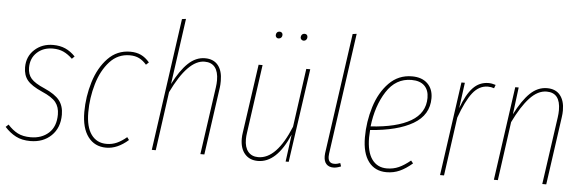

<svg xmlns="http://www.w3.org/2000/svg" viewBox="-48 -893 3226 1059"><g transform="rotate(5 1565.0 -363.0)"><path d="M349 -476 335 -462Q310 -486 284.5 -497.5Q259 -509 226 -509Q173 -509 138.5 -477Q104 -445 104 -393Q104 -356 124.5 -332.5Q145 -309 199 -286Q258 -260 282.5 -229Q307 -198 307 -150Q307 -77 262 -33.5Q217 10 146 10Q99 10 65.5 -7.5Q32 -25 4 -56L19 -70Q45 -41 74 -26Q103 -11 146 -11Q207 -11 246 -46.5Q285 -82 285 -149Q285 -190 264 -216.5Q243 -243 187 -267Q128 -293 105 -321Q82 -349 82 -393Q82 -453 123.5 -491Q165 -529 226 -529Q264 -529 293.5 -516Q323 -503 349 -476Z M760 -479 745 -465Q726 -487 704 -498Q682 -509 652 -509Q586 -509 541 -459.5Q496 -410 473.5 -333Q451 -256 451 -176Q451 -95 481.5 -53Q512 -11 566 -11Q597 -11 623.5 -23Q650 -35 677 -58L688 -43Q628 10 566 10Q502 10 465.5 -38.5Q429 -87 429 -176Q429 -261 454 -342.5Q479 -424 529.5 -476.5Q580 -529 653 -529Q687 -529 712.5 -517Q738 -505 760 -479Z M1164 -412Q1164 -389 1162 -376L1109 0H1087L1140 -374Q1143 -395 1143 -413Q1143 -461 1123.5 -485.5Q1104 -510 1066 -510Q974 -510 885 -325L840 0H818L921 -733L943 -736L892 -371Q931 -448 973.5 -488.5Q1016 -529 1067 -529Q1114 -529 1139 -498.5Q1164 -468 1164 -412Z M1307 -105Q1307 -122 1310 -140L1364 -519H1386L1333 -140Q1330 -121 1330 -104Q1330 -59 1350 -35Q1370 -11 1406 -11Q1508 -11 1583 -195L1628 -519H1650L1576 0H1559L1579 -151Q1510 10 1406 10Q1360 10 1333.5 -20.5Q1307 -51 1307 -105ZM1444 -690Q1444 -699 1449.5 -705Q1455 -711 1464 -711Q1471 -711 1476 -706.5Q1481 -702 1481 -694Q1481 -685 1475 -679Q1469 -673 1460 -673Q1453 -673 1448.5 -678Q1444 -683 1444 -690ZM1582 -690Q1582 -699 1587.5 -705Q1593 -711 1603 -711Q1610 -711 1614.5 -706.5Q1619 -702 1619 -694Q1619 -685 1613.5 -679Q1608 -673 1599 -673Q1592 -673 1587 -678Q1582 -683 1582 -690Z M1794 -64Q1793 -59 1793 -49Q1793 -11 1827 -11Q1843 -11 1860 -18L1866 0Q1842 10 1824 10Q1799 10 1785 -5Q1771 -20 1771 -49Q1771 -59 1772 -65L1866 -733L1888 -736Z M2008 -214Q2006 -186 2006 -173Q2006 -93 2035.5 -52Q2065 -11 2118 -11Q2154 -11 2184 -24.5Q2214 -38 2248 -66L2260 -51Q2224 -20 2190.5 -5Q2157 10 2118 10Q2054 10 2018.5 -37Q1983 -84 1983 -172Q1983 -258 2008.5 -340.5Q2034 -423 2086 -476Q2138 -529 2213 -529Q2268 -529 2299 -499Q2330 -469 2330 -418Q2330 -325 2244.5 -275Q2159 -225 2008 -214ZM2009 -234Q2153 -243 2230.5 -288.5Q2308 -334 2308 -418Q2308 -461 2283.5 -485Q2259 -509 2212 -509Q2125 -509 2073.5 -428.5Q2022 -348 2009 -234Z M2676 -522 2669 -503Q2653 -509 2635 -509Q2586 -509 2550.5 -464Q2515 -419 2481 -324L2436 0H2414L2487 -519H2506L2487 -377Q2515 -454 2550.5 -491.5Q2586 -529 2637 -529Q2655 -529 2676 -522Z M3058 -414Q3058 -396 3055 -376L3002 0H2980L3033 -374Q3036 -395 3036 -414Q3036 -510 2960 -510Q2911 -510 2866.5 -462Q2822 -414 2779 -325L2734 0H2712L2785 -519H2804L2785 -369Q2825 -448 2867 -488.5Q2909 -529 2961 -529Q3008 -529 3033 -498.5Q3058 -468 3058 -414Z"/></g></svg>

Font: Fira Sans Extra Condensed Thin
Style: Italic
Weight: 250
Width: 3
Italic angle: -8°
Designer: Carrois Corporate & Edenspiekermann AG
Foundry: Carrois Corporate GbR & Edenspiekermann AG
Version: Version 4.203